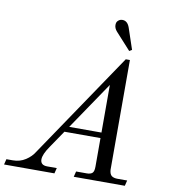

<svg xmlns="http://www.w3.org/2000/svg" viewBox="-142 -1013 968 1096"><g transform="rotate(10 342.0 -465.0)"><path d="M285 -276H472V-552ZM-44 0 -36 -32H1Q42 -32 74.5 -53Q107 -74 125 -104L536 -712H560V-75Q562 -50 574 -41Q586 -32 608 -32H664L656 0H360L368 -32H430Q451 -32 461.5 -41Q472 -50 472 -78V-244H263L195 -144Q161 -95 161 -66Q161 -32 201 -32H256L248 0ZM444 -895Q444 -902 446 -909Q448 -916 457 -923Q466 -930 479 -930Q508 -930 521 -893L562 -771L547 -762L459 -859Q444 -876 444 -895Z"/></g></svg>

Font: Old Standard TT
Style: Italic
Weight: 400
Italic angle: -15.2°
Designer: Alexey Kryukov <alexios@thessalonica.org.ru>
Version: Version 2.2